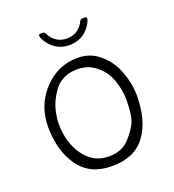

<svg xmlns="http://www.w3.org/2000/svg" viewBox="-125 -756 785 868"><g transform="rotate(-20 268.0 -322.0)"><path d="M268 15Q162 15 109 -59.5Q56 -134 55 -248Q55 -345 111.5 -413Q168 -481 245 -495Q327 -509 380 -469.5Q433 -430 457 -368.5Q481 -307 481 -248Q481 -126 428.5 -55.5Q376 15 268 15ZM267 -31Q330 -31 364.5 -67Q399 -103 414.5 -136Q430 -169 430 -248Q430 -292 412.5 -342Q395 -392 351 -424.5Q307 -457 243 -449Q185 -440 154.5 -397Q124 -354 114.5 -314.5Q105 -275 105 -248Q105 -157 149.5 -94.5Q194 -32 267 -31ZM273 -565Q244 -565 219.5 -577Q195 -589 177 -613Q163 -631 159 -645Q155 -659 167 -659H179Q185 -659 190 -651Q200 -629 218 -615Q241 -597 273 -597Q305 -597 328 -615Q345 -629 356 -651Q360 -659 368 -659H380Q393 -659 388 -645Q384 -631 371 -613Q353 -589 328 -577Q303 -565 273 -565Z"/></g></svg>

Font: Vivano Light
Style: Regular
Weight: 300
Designer: Joe Prince, Josias Burgherr
Version: Version 2.064;September 19, 2022;FontCreator 14.0.0.2877 64-